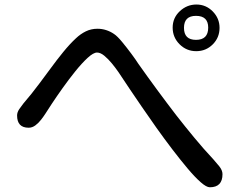

<svg xmlns="http://www.w3.org/2000/svg" viewBox="-20 -833 1040 828"><path d="M826.2 -612.3Q784.2 -612.3 754.4 -642.1Q724.6 -671.9 724.6 -713.9Q724.6 -755.9 755.4 -784.7Q786.1 -813.5 827.1 -813.5Q868.2 -813.5 897.5 -783.7Q926.8 -753.9 926.8 -712.9Q926.8 -670.9 897.5 -641.6Q868.2 -612.3 826.2 -612.3ZM825.2 -661.1Q877.9 -661.1 877.9 -713.9Q877.9 -764.6 825.2 -764.6Q773.4 -764.6 773.4 -712.9Q773.4 -661.1 825.2 -661.1ZM884.8 -25.4Q870.1 -25.4 845.2 -47.4Q820.3 -69.3 789.1 -106.4Q757.8 -143.6 723.1 -189Q688.5 -234.4 654.8 -281.7Q621.1 -329.1 591.8 -372.1Q562.5 -415 541 -446.8Q519.5 -478.5 510.7 -492.2Q503.9 -502.9 491.2 -521.5Q478.5 -540 462.4 -559.6Q446.3 -579.1 429.7 -592.8Q413.1 -606.4 398.4 -606.4Q382.8 -606.4 357.9 -583.5Q333 -560.5 304.7 -525.4Q276.4 -490.2 250 -453.1Q223.6 -416 203.6 -385.7Q183.6 -355.5 175.8 -342.8Q168.9 -332 157.7 -317.4Q146.5 -302.7 132.8 -292.5Q119.1 -282.2 103.5 -282.2Q53.7 -282.2 53.7 -335Q53.7 -348.6 63 -362.3Q72.3 -376 80.1 -385.7Q117.2 -428.7 150.4 -473.6Q172.9 -502.9 198.7 -538.6Q224.6 -574.2 252.9 -608.9Q281.2 -643.6 307.6 -668Q327.1 -686.5 350.1 -697.8Q373 -709 400.4 -709Q419.9 -709 438 -703.1Q456.1 -697.3 471.7 -686.5Q486.3 -676.8 506.8 -651.9Q527.3 -627 546.9 -600.6Q566.4 -574.2 576.2 -558.6Q616.2 -502 657.2 -446.3Q698.2 -390.6 740.2 -335.9Q778.3 -287.1 817.9 -239.3Q857.4 -191.4 900.4 -145.5Q911.1 -133.8 925.3 -116.2Q939.5 -98.6 939.5 -82Q939.5 -25.4 884.8 -25.4Z"/></svg>

Font: Kosugi Maru
Style: Regular
Weight: 400
Designer: MOTOYA
Version: Version 4.002